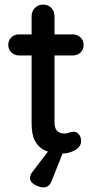

<svg xmlns="http://www.w3.org/2000/svg" viewBox="-20 -670 426 838"><path d="M63 -520H298Q318 -520 331.5 -506.5Q345 -493 345 -473Q345 -454 331.5 -441Q318 -428 298 -428H63Q43 -428 29.5 -441.5Q16 -455 16 -474Q16 -494 29.5 -507Q43 -520 63 -520ZM168 -650Q190 -650 204 -635.5Q218 -621 218 -599V-135Q218 -117 224 -106Q230 -95 240.5 -91Q251 -87 262 -87Q273 -87 281.5 -91Q290 -95 302 -95Q314 -95 324 -84Q334 -73 334 -54Q334 -30 308 -15Q282 0 252 0Q235 0 212 -3Q189 -6 167.5 -18Q146 -30 132 -56.5Q118 -83 118 -131V-599Q118 -621 132.5 -635.5Q147 -650 168 -650ZM169 148Q160 148 146 143Q132 138 121.5 129Q111 120 111 107Q111 94 121 81L202 -25H263L205 121Q194 148 169 148Z"/></svg>

Font: Quicksand SemiBold
Style: Regular
Weight: 600
Designer: Andrew Paglinawan
Foundry: Andrew Paglinawan
Version: Version 3.004